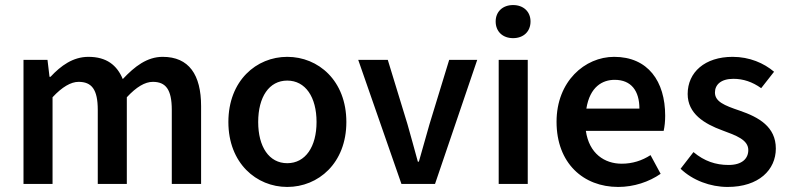

<svg xmlns="http://www.w3.org/2000/svg" viewBox="-20 -728 3121 760"><path d="M73 -491V0H188V-343C226 -384 261 -404 291 -404C343 -404 367 -374 367 -293V0H482V-343C520 -384 554 -404 585 -404C636 -404 660 -374 660 -293V0H776V-308C776 -432 728 -503 624 -503C562 -503 513 -465 466 -415C443 -470 402 -503 330 -503C269 -503 221 -468 180 -424H176L168 -491Z M884 -245C884 -82 995 12 1117 12C1240 12 1351 -82 1351 -245C1351 -409 1240 -503 1117 -503C995 -503 884 -409 884 -245ZM1002 -245C1002 -344 1045 -409 1117 -409C1189 -409 1233 -344 1233 -245C1233 -147 1189 -82 1117 -82C1045 -82 1002 -147 1002 -245Z M1569 0H1702L1869 -491H1758L1680 -236C1666 -188 1652 -138 1638 -88H1634C1621 -138 1606 -188 1593 -236L1515 -491H1398Z M1954 -491V0H2069V-491ZM1942 -643C1942 -603 1970 -577 2011 -577C2052 -577 2080 -603 2080 -643C2080 -682 2052 -708 2011 -708C1970 -708 1942 -682 1942 -643Z M2427 12C2489 12 2549 -8 2595 -40L2555 -114C2521 -92 2483 -80 2441 -80C2373 -80 2312 -120 2299 -210H2607C2611 -228 2613 -248 2613 -270C2613 -406 2545 -503 2411 -503C2295 -503 2183 -406 2183 -246C2183 -82 2289 12 2427 12ZM2301 -298C2315 -385 2365 -412 2413 -412C2479 -412 2511 -368 2511 -298Z M2674 -60C2722 -14 2792 12 2860 12C2984 12 3051 -56 3051 -140C3051 -226 2984 -264 2908 -290C2846 -311 2810 -326 2810 -362C2810 -392 2833 -416 2883 -416C2922 -416 2958 -404 2993 -379L3044 -444C3004 -478 2947 -503 2880 -503C2770 -503 2702 -442 2702 -356C2702 -278 2768 -238 2839 -212C2893 -192 2942 -175 2942 -134C2942 -100 2917 -75 2864 -75C2813 -75 2768 -90 2725 -126Z"/></svg>

Font: DAIFUKU Sans Semibold
Style: Regular
Weight: 600
Designer: Original font ‘Source Sans 3’ : Paul D. Hunt
Foundry: Daifuku
Version: Version 1.000